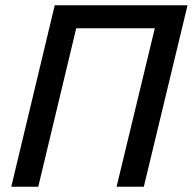

<svg xmlns="http://www.w3.org/2000/svg" viewBox="-20 -713 736 733"><path d="M23 0 189 -693H696L529 0H425L571 -605H271L126 0Z"/></svg>

Font: Ubuntu Sans Medium
Style: Italic
Weight: 500
Italic angle: -13.5°
Designer: Dalton Maag Ltd
Foundry: Dalton Maag Ltd
Version: Version 1.006